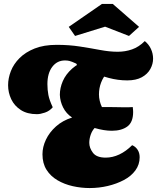

<svg xmlns="http://www.w3.org/2000/svg" viewBox="-20 -931 795 972"><path d="M434 21Q391 21 348.5 11.5Q306 2 271 -18.5Q236 -39 215.5 -71.5Q195 -104 195 -150Q195 -187 212.5 -224Q230 -261 263.5 -291Q297 -321 345 -336Q315 -356 299.5 -387Q284 -418 283 -451Q283 -486 298 -520.5Q313 -555 345 -583.5Q377 -612 427 -629L522 -561Q503 -542 492 -513.5Q481 -485 481 -453Q481 -437 485 -420Q489 -403 496 -389Q516 -389 535 -389Q554 -389 571 -388.5Q588 -388 600 -388Q620 -388 632.5 -388Q645 -388 652 -389Q653 -382 653.5 -375.5Q654 -369 654 -364Q654 -312 624.5 -290.5Q595 -269 546 -269Q527 -269 505 -272.5Q483 -276 459 -283Q446 -269 439 -248.5Q432 -228 432 -208Q432 -182 450.5 -157.5Q469 -133 515 -133Q550 -133 584 -149Q618 -165 649 -196Q666 -189 676.5 -173Q687 -157 687 -135Q687 -98 665.5 -68.5Q644 -39 607 -19.5Q570 0 525.5 10.5Q481 21 434 21ZM167 -353Q118 -353 85.5 -374Q53 -395 37 -428.5Q21 -462 21 -500Q21 -535 35 -571Q49 -607 79 -637Q109 -667 155.5 -685.5Q202 -704 267 -704Q330 -704 384.5 -695.5Q439 -687 487 -678Q535 -669 576 -669Q614 -669 648.5 -681Q683 -693 713 -723Q733 -707 744 -683.5Q755 -660 755 -634Q755 -607 741 -581.5Q727 -556 698 -540Q669 -524 624 -524Q577 -524 530.5 -536.5Q484 -549 443 -567Q402 -585 370 -602L366 -609Q342 -620 331.5 -622.5Q321 -625 309 -625Q269 -625 244.5 -592.5Q220 -560 220 -505Q220 -476 225 -450Q230 -424 247 -388Q231 -369 207.5 -361Q184 -353 167 -353ZM360 -749 328 -795 496 -911H551L684 -795L633 -749L512 -796Z"/></svg>

Font: Sansita Swashed Light Black
Style: Regular
Weight: 900
Version: Version 1.003